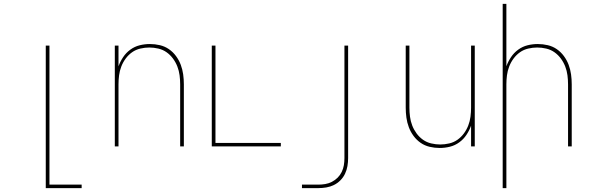

<svg xmlns="http://www.w3.org/2000/svg" viewBox="-20 -755 3040 990"><path d="M216 215V-520H235V197H401V215Z M572 0V-520H591V-413Q600 -438 615 -460.5Q630 -483 652 -499Q674 -515 700 -521.5Q726 -528 753 -528Q779 -528 804.5 -522Q830 -516 851 -501.5Q872 -487 887.5 -466Q903 -445 912 -421Q921 -397 924.5 -371.5Q928 -346 928 -320V0H909V-320Q909 -343 906 -366.5Q903 -390 894.5 -412Q886 -434 872 -453Q858 -472 839 -485.5Q820 -499 796.5 -504.5Q773 -510 750 -510Q727 -510 703.5 -504.5Q680 -499 661 -485.5Q642 -472 628 -453Q614 -434 605.5 -412Q597 -390 594 -366.5Q591 -343 591 -320V0Z M1072 0V-520H1091V-18H1428V0Z M1537 215V197H1621Q1639 197 1657 194Q1675 191 1691.5 182.5Q1708 174 1721 161Q1734 148 1742 131.5Q1750 115 1753 97Q1756 79 1756 60V-520H1775V60Q1775 81 1771.5 101.5Q1768 122 1759 141Q1750 160 1735 175Q1720 190 1701.5 199Q1683 208 1662.5 211.5Q1642 215 1621 215Z M2247 8Q2221 8 2195.5 2Q2170 -4 2149 -18.5Q2128 -33 2112.5 -54Q2097 -75 2088 -99Q2079 -123 2075.5 -148.5Q2072 -174 2072 -200V-520H2091V-200Q2091 -177 2094 -153.5Q2097 -130 2105.5 -108Q2114 -86 2128 -67Q2142 -48 2161 -34.5Q2180 -21 2203.5 -15.5Q2227 -10 2250 -10Q2273 -10 2296.5 -15.5Q2320 -21 2339 -34.5Q2358 -48 2372 -67Q2386 -86 2394.5 -108Q2403 -130 2406 -153.5Q2409 -177 2409 -200V-520H2428V0H2409V-107Q2400 -82 2385 -59.5Q2370 -37 2348 -21Q2326 -5 2300 1.5Q2274 8 2247 8Z M2572 215V-735H2591V-413Q2600 -438 2615 -460.5Q2630 -483 2652 -499Q2674 -515 2700 -521.5Q2726 -528 2753 -528Q2779 -528 2804.5 -522Q2830 -516 2851 -501.5Q2872 -487 2887.5 -466Q2903 -445 2912 -421Q2921 -397 2924.5 -371.5Q2928 -346 2928 -320V0H2909V-320Q2909 -343 2906 -366.5Q2903 -390 2894.5 -412Q2886 -434 2872 -453Q2858 -472 2839 -485.5Q2820 -499 2796.5 -504.5Q2773 -510 2750 -510Q2727 -510 2703.5 -504.5Q2680 -499 2661 -485.5Q2642 -472 2628 -453Q2614 -434 2605.5 -412Q2597 -390 2594 -366.5Q2591 -343 2591 -320V215Z"/></svg>

Font: Iosevka Term Curly Thin
Style: Regular
Weight: 100
Designer: Belleve Invis
Foundry: Belleve Invis
Version: Version 32.3.0